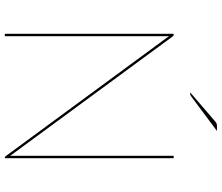

<svg xmlns="http://www.w3.org/2000/svg" viewBox="-82 -838 920 796"><g transform="rotate(90 378.0 -440.0)"><path d="M124 -700Q128.5 -700 131 -696L626.5 -21.5Q626 -24 626 -26.5V-700H636V0H633Q630 0 627.5 -3.5L129.5 -681Q130 -678 130 -674.5V0H120V-700ZM523 -879.5 378 -771.5Q373.5 -768.5 369 -768.5H363L484 -872.5Q488.5 -876.5 492.5 -878Q496.5 -879.5 505 -879.5Z"/></g></svg>

Font: Lato TR Hairline
Style: Regular
Weight: 250
Designer: Lukasz Dziedzic
Foundry: Lukasz Dziedzic
Version: Version 1.104 2013